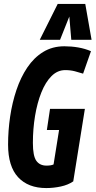

<svg xmlns="http://www.w3.org/2000/svg" viewBox="-20 -945 485 975"><path d="M215 10Q123 10 72 -45Q21 -100 21 -211Q21 -282 31.5 -353Q42 -424 63.5 -488Q85 -552 118.5 -602Q152 -652 199 -681Q246 -710 307 -710Q343 -710 377.5 -704Q412 -698 442 -685L402 -571Q383 -577 360.5 -583Q338 -589 311 -589Q272 -589 241.5 -558.5Q211 -528 190 -475.5Q169 -423 158 -356.5Q147 -290 147 -219Q147 -153 164.5 -128.5Q182 -104 216 -104Q240 -104 252 -110L280 -285H218L234 -392H411L352 -24Q326 -6 289 2Q252 10 215 10ZM182 -743 273 -925H413L445 -743H342L332 -861L285 -743Z"/></svg>

Font: Georama Condensed
Style: Bold Italic
Weight: 700
Width: 3
Italic angle: -9°
Designer: Jean-Baptiste Levee
Foundry: Production Type
Version: Version 1.000